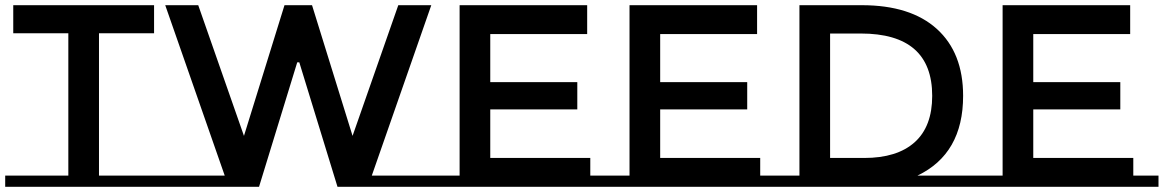

<svg xmlns="http://www.w3.org/2000/svg" viewBox="-20 -719 4479 739"><path d="M604 -43V0H0V-43H243V-591H31V-699H573V-591H361V-43Z M1652 -43V0H1279L1132 -479H1124L977 0H604V-43H845L616 -699H743L919 -196L1075 -699H1181L1337 -196L1513 -699H1640L1411 -43Z M1749 -43V-699H2240V-588H1867V-403H2202V-298H1867V-111H2252V-43H2349V0H1652V-43Z M2403 -43V-699H2894V-588H2521V-403H2856V-298H2521V-111H2906V-43H3003V0H2306V-43Z M3742 -43V0H2960V-43H3057V-699H3297Q3485 -699 3586 -607.5Q3687 -516 3687 -350Q3687 -127 3511 -43ZM3568 -350Q3568 -590 3293 -590H3175V-111H3306Q3433 -111 3500.5 -171.5Q3568 -232 3568 -350Z M3839 -43V-699H4330V-588H3957V-403H4292V-298H3957V-111H4342V-43H4439V0H3742V-43Z"/></svg>

Font: Montserrat Subrayada
Style: Regular
Weight: 400
Designer: Julieta Ulanovsky
Foundry: Julieta Ulanovsky
Version: Version 2.001